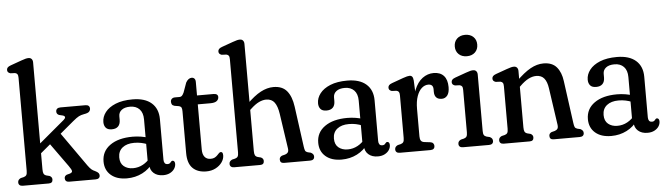

<svg xmlns="http://www.w3.org/2000/svg" viewBox="-47 -920 3861 1115"><g transform="rotate(-5 1883.5 -363.0)"><path d="M46.9 0Q34.8 0 28.4 -5.7Q21.9 -11.3 21.9 -21.6Q21.9 -30.1 26.2 -35.8Q30.5 -41.4 38.9 -45.4L56.8 -49.6Q68 -52.9 72.4 -60.3Q76.8 -67.7 76.8 -84.4V-626.8Q76.8 -641.5 72.7 -647.5Q68.7 -653.6 59 -655.8L31.7 -657Q22.1 -660.2 18.1 -665.2Q14.2 -670.2 14.2 -677.6Q14.2 -685.8 19.4 -691.8Q24.6 -697.8 38 -702.6L102.3 -725.6Q118.8 -731.6 127.8 -733.7Q136.7 -735.8 144.1 -735.8Q156 -735.8 162.4 -728.4Q168.8 -720.9 168.8 -708.4V-84.4Q168.8 -67.1 172.9 -59.2Q177 -51.3 188.4 -47.6L206.7 -43Q221.5 -36 221.5 -21.6Q221.5 0 198.3 0ZM136.8 -209.3 316.3 -360Q326.6 -368.7 325.9 -375.6Q325.1 -382.5 314.3 -385.9L292.3 -391.2Q284.6 -394.6 281.2 -399.7Q277.8 -404.9 277.8 -412Q277.8 -422.5 284.6 -428.4Q291.3 -434.2 304.2 -434.2H449.7Q461.8 -434.2 468.3 -428.6Q474.7 -422.9 474.7 -412.6Q474.7 -402.7 467.4 -394.7Q460.1 -386.8 436.3 -383.1Q419.6 -380.2 406.9 -373.8Q394.2 -367.4 371 -348L147.8 -161.2ZM277.5 -302.4 431.3 -84.1Q443.5 -67.3 452.3 -60.1Q461 -52.9 472 -48.6Q486.6 -41.4 491.6 -35.3Q496.6 -29.1 496.6 -20.6Q496.6 -10.9 490.2 -5.5Q483.7 0 471.6 0H316.3Q305.4 0 299.3 -5.8Q293.1 -11.5 293.1 -21.6Q293.1 -28.5 296.4 -33.4Q299.7 -38.2 306.7 -41.6L325 -46.4Q339.2 -51 338.9 -59.7Q338.7 -68.3 322.5 -90.8L207.2 -251.6Z M788.7 -57.8V-70.6L781.7 -74V-322.3Q781.7 -361.5 761.7 -382.3Q741.7 -403.1 707.3 -403.1Q675.3 -403.1 657.9 -389.4Q640.5 -375.8 640.5 -354V-332.3Q640.5 -307.4 627.7 -294.4Q614.9 -281.4 590.5 -281.4Q566.7 -281.4 555.8 -294.1Q545 -306.8 545 -327.4Q545 -358.1 565.5 -384.7Q586 -411.3 626.1 -427.8Q666.2 -444.2 724.8 -444.2Q796.7 -444.2 835.2 -410.5Q873.7 -376.8 873.7 -316V-79.1Q873.7 -67.2 878.8 -59.7Q883.8 -52.1 895.8 -52.1Q902.7 -52.1 907.2 -54.7Q911.6 -57.2 914.9 -62.2Q917.1 -64.9 919.6 -66.9Q922.1 -68.9 925.8 -68.9Q932.2 -68.9 935.8 -63.6Q939.3 -58.2 939.3 -49.9Q939.3 -34.8 930.4 -21.1Q921.4 -7.4 904.7 1.3Q888 10 864.8 10Q830.3 10 809.5 -8.5Q788.7 -26.9 788.7 -57.8ZM526.1 -99Q526.1 -158.8 574.9 -193.5Q623.7 -228.2 706.9 -228.2Q730.9 -228.2 756 -224.2Q781 -220.2 799.2 -213.1L790.9 -176.4Q773 -183.7 753.9 -187.8Q734.8 -191.9 712.6 -191.9Q669.5 -191.9 644.3 -171.8Q619 -151.6 619 -115.2Q619 -80.6 640.1 -63.2Q661.2 -45.7 693.9 -45.7Q725.2 -45.7 752.2 -60.6Q779.2 -75.4 798 -101.1L808.7 -68.6Q784.8 -31.8 743.7 -10.9Q702.7 10 653.3 10Q594.3 10 560.2 -19.6Q526.1 -49.2 526.1 -99Z M989.4 -381.6 964.6 -385.7Q952.9 -389.1 949.6 -396Q946.3 -402.9 946.3 -411.3Q946.3 -421.2 953.2 -427.7Q960.1 -434.2 971.8 -434.2H998.9Q1006.6 -434.2 1012 -439.1Q1017.5 -443.9 1024 -457.6L1044.4 -514.4Q1051.4 -526.8 1060 -533.1Q1068.5 -539.3 1078 -539.3Q1087.8 -539.3 1094.1 -532.8Q1100.3 -526.2 1100.3 -512.7V-119.1Q1100.3 -90.7 1112.7 -75.7Q1125 -60.7 1147.4 -60.7Q1162 -60.7 1171.4 -65.8Q1180.7 -70.9 1187.1 -77.8Q1193.5 -84.6 1198.6 -89.7Q1203.7 -94.8 1209 -94.8Q1215 -94.8 1218.3 -90.1Q1221.5 -85.3 1221.5 -74.4Q1221.5 -53.7 1207.9 -34.3Q1194.2 -14.9 1170.6 -2.5Q1146.9 10 1116.3 10Q1065.1 10 1036.7 -18.4Q1008.3 -46.7 1008.3 -105.8V-349.6Q1008.3 -363.7 1005.1 -371Q1001.9 -378.4 989.4 -381.6ZM1057.2 -382.3V-434.2H1196.2Q1209.4 -434.2 1216 -429.1Q1222.5 -424 1222.5 -414.5Q1222.5 -400.3 1210.8 -391.3Q1199.1 -382.3 1173.4 -382.3Z M1400.8 -708.4V-84.4Q1400.8 -67.1 1404.9 -59.2Q1409 -51.3 1420.4 -47.6L1438.7 -43Q1453.5 -36 1453.5 -21.6Q1453.5 0 1430.3 0H1278.9Q1266.8 0 1260.4 -5.7Q1253.9 -11.3 1253.9 -21.6Q1253.9 -30.1 1258.2 -35.8Q1262.5 -41.4 1270.9 -45.4L1288.8 -49.6Q1300 -52.9 1304.4 -60.3Q1308.8 -67.7 1308.8 -84.4V-626.8Q1308.8 -641.5 1304.7 -647.5Q1300.7 -653.6 1291 -655.8L1263.7 -657Q1254.1 -660.2 1250.1 -665.2Q1246.2 -670.2 1246.2 -677.6Q1246.2 -685.8 1251.4 -691.8Q1256.6 -697.8 1270 -702.6L1334.3 -725.6Q1350.8 -731.6 1359.8 -733.7Q1368.7 -735.8 1376.1 -735.8Q1388 -735.8 1394.4 -728.4Q1400.8 -720.9 1400.8 -708.4ZM1389 -312.4 1367.1 -337.6 1387.5 -357.8Q1433.5 -403.8 1471.5 -424Q1509.4 -444.2 1546 -444.2Q1598.3 -444.2 1624.9 -411.8Q1651.5 -379.4 1659.6 -320L1691.8 -84.4Q1694 -67.9 1697.4 -60.5Q1700.8 -53.1 1711.8 -49.6L1729.7 -45.4Q1737.9 -41.2 1742.4 -35.7Q1746.9 -30.1 1746.9 -21.6Q1746.9 -11.3 1740.5 -5.7Q1734 0 1721.9 0H1569.9Q1546.7 0 1546.7 -21.6Q1546.7 -36.4 1561.7 -43L1580 -47.6Q1591.4 -51.3 1596.6 -58.8Q1601.8 -66.3 1599.6 -82.4L1569.6 -286.1Q1563.1 -330.3 1546.6 -352.8Q1530.1 -375.3 1497.6 -375.3Q1478.2 -375.3 1456 -364.9Q1433.7 -354.5 1405.9 -328.3Z M2040.2 -57.8V-70.6L2033.2 -74V-322.3Q2033.2 -361.5 2013.2 -382.3Q1993.2 -403.1 1958.8 -403.1Q1926.8 -403.1 1909.4 -389.4Q1892 -375.8 1892 -354V-332.3Q1892 -307.4 1879.2 -294.4Q1866.4 -281.4 1842 -281.4Q1818.2 -281.4 1807.3 -294.1Q1796.5 -306.8 1796.5 -327.4Q1796.5 -358.1 1817 -384.7Q1837.5 -411.3 1877.6 -427.8Q1917.7 -444.2 1976.3 -444.2Q2048.2 -444.2 2086.7 -410.5Q2125.2 -376.8 2125.2 -316V-79.1Q2125.2 -67.2 2130.3 -59.7Q2135.3 -52.1 2147.3 -52.1Q2154.2 -52.1 2158.7 -54.7Q2163.1 -57.2 2166.4 -62.2Q2168.6 -64.9 2171.1 -66.9Q2173.6 -68.9 2177.3 -68.9Q2183.7 -68.9 2187.3 -63.6Q2190.8 -58.2 2190.8 -49.9Q2190.8 -34.8 2181.9 -21.1Q2172.9 -7.4 2156.2 1.3Q2139.5 10 2116.3 10Q2081.8 10 2061 -8.5Q2040.2 -26.9 2040.2 -57.8ZM1777.6 -99Q1777.6 -158.8 1826.4 -193.5Q1875.2 -228.2 1958.4 -228.2Q1982.4 -228.2 2007.5 -224.2Q2032.5 -220.2 2050.7 -213.1L2042.4 -176.4Q2024.5 -183.7 2005.4 -187.8Q1986.3 -191.9 1964.1 -191.9Q1921 -191.9 1895.8 -171.8Q1870.5 -151.6 1870.5 -115.2Q1870.5 -80.6 1891.6 -63.2Q1912.7 -45.7 1945.4 -45.7Q1976.7 -45.7 2003.7 -60.6Q2030.7 -75.4 2049.5 -101.1L2060.2 -68.6Q2036.3 -31.8 1995.2 -10.9Q1954.2 10 1904.8 10Q1845.8 10 1811.7 -19.6Q1777.6 -49.2 1777.6 -99Z M2349.9 -244.2Q2349.9 -311.7 2367.7 -356.1Q2385.5 -400.4 2415.1 -422.3Q2444.7 -444.2 2480.1 -444.2Q2518.6 -444.2 2539.3 -421.5Q2560 -398.7 2560 -355.4Q2560 -322.8 2547.5 -306.8Q2534.9 -290.9 2515 -290.9Q2493.7 -290.9 2482.9 -302.3Q2472.1 -313.7 2472.1 -334.7V-349.8Q2472.1 -365 2465 -372.4Q2457.8 -379.8 2443.2 -379.8Q2422.9 -379.8 2405.4 -364.5Q2387.9 -349.2 2377.2 -319.2Q2366.4 -289.2 2366.4 -244.7ZM2361.8 -410.5 2366.4 -307.2V-84.4Q2366.4 -68.7 2371.9 -60.1Q2377.4 -51.5 2391.6 -49.6L2426.5 -45.4Q2437.7 -43.9 2443 -37.3Q2448.3 -30.7 2448.3 -21.6Q2448.3 -11.7 2442 -5.9Q2435.6 0 2422.7 0H2244.5Q2232.4 0 2225.9 -5.7Q2219.5 -11.3 2219.5 -21.6Q2219.5 -30.1 2223.8 -35.8Q2228.1 -41.4 2236.5 -45.4L2254.4 -49.6Q2265.6 -53.1 2270 -60.4Q2274.4 -67.7 2274.4 -84.4V-331.3Q2274.4 -346 2270.3 -352Q2266.3 -358.1 2256.6 -360.3L2229.3 -361.5Q2219.7 -364.7 2215.7 -369.7Q2211.8 -374.7 2211.8 -382.1Q2211.8 -390.3 2217.1 -396.4Q2222.4 -402.5 2235.6 -407.1L2301.7 -430.9Q2316.2 -436.1 2325.1 -438.2Q2333.9 -440.3 2339.9 -440.3Q2349.4 -440.3 2354.9 -433.7Q2360.4 -427 2361.8 -410.5Z M2734.9 -412.9V-84.4Q2734.9 -67.9 2739.3 -60.5Q2743.7 -53.1 2754.9 -49.6L2772.8 -45.4Q2781 -41.6 2785.4 -35.9Q2789.8 -30.1 2789.8 -21.6Q2789.8 -11.3 2783.4 -5.7Q2776.9 0 2764.8 0H2613Q2600.7 0 2594.3 -5.7Q2588 -11.3 2588 -21.6Q2588 -30.1 2592.3 -35.9Q2596.6 -41.6 2605 -45.4L2622.9 -49.6Q2634.1 -53.1 2638.5 -60.5Q2642.9 -67.9 2642.9 -84.4V-331.3Q2642.9 -346 2638.8 -352Q2634.8 -358.1 2625.1 -360.3L2597.8 -361.5Q2588.2 -364.7 2584.2 -369.7Q2580.3 -374.7 2580.3 -382.1Q2580.3 -390.3 2585.5 -396.3Q2590.7 -402.3 2604.1 -407.1L2668.4 -430.1Q2684.9 -436.1 2693.9 -438.2Q2702.8 -440.3 2710.2 -440.3Q2722.1 -440.3 2728.5 -432.9Q2734.9 -425.4 2734.9 -412.9ZM2681.8 -524.5Q2652.2 -524.5 2634.2 -541.7Q2616.3 -559 2616.3 -586.7Q2616.3 -614.7 2634.2 -632Q2652.2 -649.2 2681.8 -649.2Q2711.4 -649.2 2729.4 -632.1Q2747.3 -615 2747.3 -587Q2747.3 -559 2729.4 -541.7Q2711.4 -524.5 2681.8 -524.5Z M2972.4 -412.9V-84.4Q2972.4 -67.1 2976.5 -59.2Q2980.6 -51.3 2992 -47.6L3010.3 -43Q3025.1 -36 3025.1 -21.6Q3025.1 0 3001.9 0H2850.5Q2838.4 0 2831.9 -5.7Q2825.5 -11.3 2825.5 -21.6Q2825.5 -30.1 2829.8 -35.8Q2834.1 -41.4 2842.5 -45.4L2860.4 -49.6Q2871.6 -52.9 2876 -60.3Q2880.4 -67.7 2880.4 -84.4V-331.3Q2880.4 -346 2876.3 -352Q2872.3 -358.1 2862.6 -360.3L2835.3 -361.5Q2825.7 -364.7 2821.7 -369.7Q2817.8 -374.7 2817.8 -382.1Q2817.8 -390.3 2823 -396.3Q2828.2 -402.3 2841.6 -407.1L2905.9 -430.1Q2922.4 -436.1 2931.4 -438.2Q2940.3 -440.3 2947.7 -440.3Q2959.6 -440.3 2966 -432.9Q2972.4 -425.4 2972.4 -412.9ZM2960.6 -309.4 2938.7 -334.6 2959.1 -354.8Q3005.7 -401.4 3044.1 -422.8Q3082.5 -444.2 3120.6 -444.2Q3171.1 -444.2 3197.1 -413.8Q3223.1 -383.3 3229.7 -331.4L3263.4 -84.4Q3265.6 -67.9 3269 -60.5Q3272.4 -53.1 3283.4 -49.6L3301.3 -45.4Q3309.5 -41.2 3314 -35.7Q3318.5 -30.1 3318.5 -21.6Q3318.5 -11.3 3312.1 -5.7Q3305.6 0 3293.5 0H3141.5Q3118.3 0 3118.3 -21.6Q3118.3 -36.4 3133.3 -43L3151.6 -47.6Q3163 -51.3 3168.2 -58.8Q3173.4 -66.3 3171.2 -82.4L3140 -297.5Q3134.7 -335.7 3118.7 -355.5Q3102.6 -375.3 3072.2 -375.3Q3050.1 -375.3 3027 -363.5Q3003.8 -351.8 2976.9 -325.3Z M3612.2 -57.8V-70.6L3605.2 -74V-322.3Q3605.2 -361.5 3585.2 -382.3Q3565.2 -403.1 3530.8 -403.1Q3498.8 -403.1 3481.4 -389.4Q3464 -375.8 3464 -354V-332.3Q3464 -307.4 3451.2 -294.4Q3438.4 -281.4 3414 -281.4Q3390.2 -281.4 3379.3 -294.1Q3368.5 -306.8 3368.5 -327.4Q3368.5 -358.1 3389 -384.7Q3409.5 -411.3 3449.6 -427.8Q3489.7 -444.2 3548.3 -444.2Q3620.2 -444.2 3658.7 -410.5Q3697.2 -376.8 3697.2 -316V-79.1Q3697.2 -67.2 3702.3 -59.7Q3707.3 -52.1 3719.3 -52.1Q3726.2 -52.1 3730.7 -54.7Q3735.1 -57.2 3738.4 -62.2Q3740.6 -64.9 3743.1 -66.9Q3745.6 -68.9 3749.3 -68.9Q3755.7 -68.9 3759.3 -63.6Q3762.8 -58.2 3762.8 -49.9Q3762.8 -34.8 3753.9 -21.1Q3744.9 -7.4 3728.2 1.3Q3711.5 10 3688.3 10Q3653.8 10 3633 -8.5Q3612.2 -26.9 3612.2 -57.8ZM3349.6 -99Q3349.6 -158.8 3398.4 -193.5Q3447.2 -228.2 3530.4 -228.2Q3554.4 -228.2 3579.5 -224.2Q3604.5 -220.2 3622.7 -213.1L3614.4 -176.4Q3596.5 -183.7 3577.4 -187.8Q3558.3 -191.9 3536.1 -191.9Q3493 -191.9 3467.8 -171.8Q3442.5 -151.6 3442.5 -115.2Q3442.5 -80.6 3463.6 -63.2Q3484.7 -45.7 3517.4 -45.7Q3548.7 -45.7 3575.7 -60.6Q3602.7 -75.4 3621.5 -101.1L3632.2 -68.6Q3608.3 -31.8 3567.2 -10.9Q3526.2 10 3476.8 10Q3417.8 10 3383.7 -19.6Q3349.6 -49.2 3349.6 -99Z"/></g></svg>

Font: Fraunces 144pt S100 Black
Style: Regular
Weight: 900
Version: Version 1.000